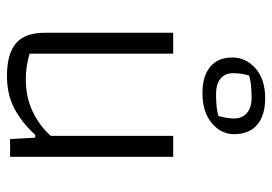

<svg xmlns="http://www.w3.org/2000/svg" viewBox="-135 -637 781 551"><g transform="rotate(90 255.5 -361.5)"><path d="M145 -638Q145 -677 176.5 -704.5Q208 -732 262 -732Q311 -732 338 -709Q365 -686 365 -643Q365 -605 333 -578.5Q301 -552 247 -552Q199 -552 172 -574Q145 -596 145 -638ZM313 -598Q320 -624 320 -642Q320 -666 304.5 -679.5Q289 -693 260 -693Q219 -693 197 -686Q190 -665 190 -640Q190 -617 205.5 -604Q221 -591 250 -591Q292 -591 313 -598ZM74 -100V-468H134V-56Q170 -45 208 -45Q258 -45 299.5 -64.5Q341 -84 370 -117V-468H430V0H379L375 -72H367Q330 -32 290 -11.5Q250 9 198 9Q135 9 104.5 -16.5Q74 -42 74 -100Z"/></g></svg>

Font: Athiti
Style: Regular
Weight: 400
Designer: CadsonDemak Team
Foundry: CadsonDemak
Version: Version 1.033